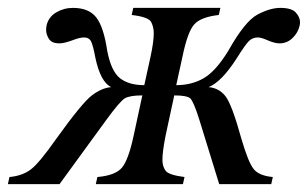

<svg xmlns="http://www.w3.org/2000/svg" viewBox="-32 -467 781 487"><path d="M211 0 215 -18Q261 -22 277.5 -42Q294 -62 307 -123L329 -225Q297 -225 284.5 -217.5Q272 -210 237 -162L119 0H-12L-8 -18Q25 -21 46.5 -37.5Q68 -54 110 -114Q176 -206 201 -225Q226 -244 250 -246Q223 -259 210 -320Q204 -352 199 -362Q194 -372 181 -372Q171 -372 155 -366Q131 -357 119 -357Q99 -357 92 -368.5Q85 -380 85 -391Q85 -396 86 -402Q91 -424 110.5 -435.5Q130 -447 153 -447Q193 -447 212 -423Q231 -399 240 -338Q250 -286 272.5 -268.5Q295 -251 334 -251L350 -324Q358 -361 358 -383Q358 -398 351.5 -411Q345 -424 302 -429L306 -447H527L523 -429Q478 -424 461 -405.5Q444 -387 431 -324L415 -251Q454 -251 484.5 -268.5Q515 -286 547 -338Q589 -413 621 -430Q653 -447 679 -447Q708 -447 718.5 -435Q729 -423 729 -411Q729 -407 728 -402Q724 -384 710 -370.5Q696 -357 677 -357Q664 -357 644 -366Q630 -372 622 -372Q608 -372 598.5 -362Q589 -352 569 -320Q530 -259 497 -246Q523 -244 539.5 -223.5Q556 -203 580 -116Q598 -54 612 -37.5Q626 -21 660 -18L656 0H524L474 -162Q459 -210 450.5 -217.5Q442 -225 410 -225L388 -123Q380 -83 380 -61Q380 -45 388 -34Q396 -23 436 -18L432 0Z"/></svg>

Font: New Athena Unicode
Style: Italic
Weight: 400
Designer: J. Rusten 1997; rev. by R. Hancock 2001, 2002, rev. by D. Mastronarde 2002-2019
Foundry: Society for Classical Studies (formerly American Philological Association)
Version: Version 5.008